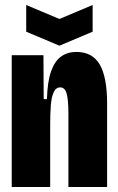

<svg xmlns="http://www.w3.org/2000/svg" viewBox="-20 -749 474 769"><path d="M27 0V-325V-528H154L155 -352H168Q170 -422 184.5 -463Q199 -504 224.5 -522.5Q250 -541 286 -541Q350 -541 379.5 -490.5Q409 -440 409 -334V0H254V-294Q254 -349 247 -374Q240 -399 221 -399Q204 -399 195 -379.5Q186 -360 183.5 -326.5Q181 -293 181 -249V0ZM85 -729 218 -673 351 -729V-622L218 -566L85 -622Z"/></svg>

Font: Bricolage Grotesque 72pt Condensed ExtraBold
Style: Regular
Weight: 800
Width: 3
Designer: Mathieu Triay
Foundry: Atelier Triay
Version: Version 1.001;gftools[0.9.33.dev8+g029e19f]